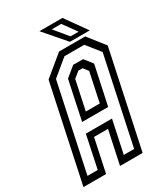

<svg xmlns="http://www.w3.org/2000/svg" viewBox="-230 -943 908 1037"><g transform="rotate(-30 224.0 -424.0)"><path d="M-24.5 0 102.5 -597 227.5 -700H390.5L471.5 -597L344.5 0H203.5L247.5 -206H160.5L116.5 0ZM24.5 -41.5H88.5L131 -243.5H294L251 -41.5H315.5L430 -580L363.5 -663.5H240L139 -580ZM145 -308 196 -549 257.5 -599.5H319L359 -549L307.5 -308ZM190.5 -347H277.5L316 -528L292 -558.5H266L229 -528ZM428 -716H304.5L190.5 -848H334ZM372.5 -740 312 -823.5H253L322 -740Z"/></g></svg>

Font: Tourney Condensed Regular
Style: Italic
Weight: 400
Width: 3
Italic angle: -12°
Designer: Tyler Finck
Foundry: Etcetera Type Co
Version: Version 1.010; ttfautohint (v1.8.3)